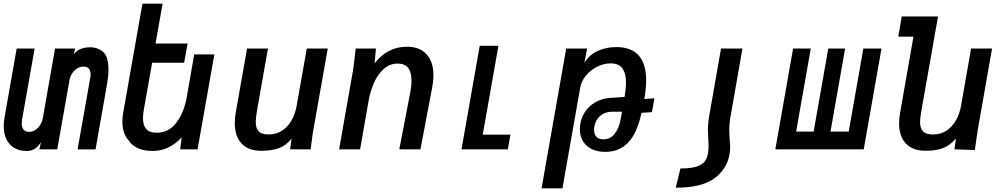

<svg xmlns="http://www.w3.org/2000/svg" viewBox="-22 -815 5442 1048"><path d="M-1.5 -127Q-1.5 -149.5 3 -175L69 -550H167L98 -159.5Q96.5 -150 96.5 -141.5Q96.5 -119 107.2 -107Q118 -95 136 -95Q162.5 -95 184 -116.2Q205.5 -137.5 211.5 -169L278.5 -550H388L380.5 -519.5Q396 -538.5 418.2 -547.8Q440.5 -557 472 -557Q509.5 -557 539.8 -533Q570 -509 570 -433Q570 -401.5 562.5 -357L499.5 0.5H401.5L470.5 -389.5Q472.5 -399 472.5 -410Q472.5 -429 463.2 -440.2Q454 -451.5 434 -451.5Q415 -451.5 398.8 -441.2Q382.5 -431 371.8 -414.5Q361 -398 358 -381L290.5 0H193L201.5 -38.5Q184 -12.5 166.2 -1.8Q148.5 9 123.5 9Q65 9 31.8 -27.2Q-1.5 -63.5 -1.5 -127Z M680 -49Q663.5 -66.5 654.8 -92.8Q646 -119 646 -151Q646 -175.5 650 -197L755.5 -795H865.5L827 -577.5H1002L983 -472.5H808.5L763 -216Q758.5 -191.5 758.5 -170.5Q758.5 -131 776.2 -110.8Q794 -90.5 833.5 -90.5Q899 -90.5 940.5 -145.2Q982 -200 997 -282.5L1038 -518H1148L1056.5 0H961.5L969.5 -65.5Q944 -35.5 903 -13.2Q862 9 808.5 9Q764 9 730.8 -6Q697.5 -21 680 -49Z M1259.5 -143Q1259.5 -170.5 1264.5 -199L1326.5 -550H1440.5L1380.5 -209.5Q1374 -173 1374 -149Q1374 -115 1389.8 -98Q1405.5 -81 1444.5 -81Q1486.5 -81 1518.5 -102.5Q1550.5 -124 1570 -159.2Q1589.5 -194.5 1597 -236.5L1652.5 -550H1767L1690 -115Q1683 -76 1679 -41Q1676 -15 1673.5 0H1561.5L1569.5 -58.5Q1539.5 -20.5 1500.2 -6.2Q1461 8 1403.5 8Q1333.5 8 1296.5 -31.8Q1259.5 -71.5 1259.5 -143Z M1915.5 -515.5 1919.5 -550H2030L2022.5 -469Q2093 -560 2199 -560Q2269 -560 2306.5 -518.5Q2344 -477 2344 -403.5Q2344 -374 2337 -337.5L2273 0H2157.5L2216.5 -306Q2224 -344.5 2224 -375.5Q2224 -468 2149.5 -468Q2105 -468 2072 -438Q2039 -408 2019 -362Q1999 -316 1990 -265L1943.5 0H1829L1903.5 -423Q1909.5 -459 1915.5 -515.5Z M2596.5 -565H2698.5L2613 -80H2764L2750 0H2497Z M3068.5 -550H3182.5L3167.5 -471Q3192.5 -514.5 3238.8 -536.2Q3285 -558 3341.5 -558Q3505 -558 3505 -375Q3505 -333.5 3495 -274.5L3550 -278.5L3536.5 -203L3479.5 -199Q3456 -88.5 3407 -37.2Q3358 14 3282.5 14Q3238 14 3206.5 -2Q3175 -18 3159 -46Q3143 -74 3143 -110Q3143 -127 3145.5 -140Q3153 -182.5 3178.5 -214.8Q3204 -247 3242 -264.2Q3280 -281.5 3322.5 -281.5L3387 -286Q3395 -330.5 3395 -364.5Q3395 -412 3376.2 -440.5Q3357.5 -469 3310.5 -469Q3273 -469 3237 -450.8Q3201 -432.5 3176 -402Q3151 -371.5 3145 -336.5L3048 213H2934ZM3365 -160.5 3373 -205H3317.5Q3281 -205 3254.8 -183Q3228.5 -161 3222 -123.5Q3220.5 -114.5 3220.5 -106.5Q3220.5 -83 3233 -68.8Q3245.5 -54.5 3270.5 -54.5Q3309.5 -54.5 3333.2 -85Q3357 -115.5 3365 -160.5Z M3960 27.5Q3963.5 8 3963.5 -11Q3963.5 -28 3961 -50.5Q3958.5 -88 3958.5 -101Q3958.5 -142 3966.5 -184.5L4030.5 -550H3913.5L3849.5 -184.5Q3842 -143.5 3842 -103Q3842 -85.5 3844 -56.5Q3844.5 -47 3845 -37.8Q3845.5 -28.5 3845.5 -19Q3845.5 2 3842 23Q3837.5 50 3823.2 67.8Q3809 85.5 3777.5 95Q3746 104.5 3692 104.5L3666.5 209.5Q3807.5 209.5 3876.5 159Q3945.5 108.5 3960 27.5Z M4692.5 0H4210L4307 -550H4403.5L4323.5 -96.5H4419L4499 -550H4591L4511 -96.5H4610.5L4690.5 -550H4789.5Z M4885.5 -141.5Q4885.5 -167 4891 -199L4964 -615H4881L4900 -725H5098L5007 -209.5Q5000 -170 5000 -149Q5000 -115.5 5016 -98.2Q5032 -81 5071 -81Q5113 -81 5144.8 -102.2Q5176.5 -123.5 5196.2 -158.8Q5216 -194 5223.5 -236.5L5278.5 -550H5393L5316.5 -115Q5312.5 -91 5305.5 -43L5299 4L5187.5 0L5196 -58.5Q5161.5 -20 5123.8 -6Q5086 8 5030.5 8Q4960.5 8 4923 -31.2Q4885.5 -70.5 4885.5 -141.5Z"/></svg>

Font: JuliaMono SemiBold
Style: Italic
Weight: 600
Italic angle: -9°
Monospace: yes
Designer: cormullion
Foundry: corm
Version: Version 0.056; ttfautohint (v1.8.4)